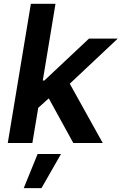

<svg xmlns="http://www.w3.org/2000/svg" viewBox="-20 -747 635 1003"><path d="M20.6 0 141.3 -727.3H269.9L203.5 -326.3H211.6L445 -545.5H595.2L344.5 -309.7L516.7 0H362.9L234.7 -233.3L179.7 -183.6L149.1 0ZM104 235.8 176.5 57.5H298.7L196.7 235.8Z"/></svg>

Font: Inter P Semi Bold
Style: Italic
Weight: 600
Italic angle: 9.39999°
Designer: Rasmus Andersson
Foundry: rsms
Version: Version 3.018;git-588b23468